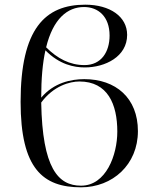

<svg xmlns="http://www.w3.org/2000/svg" viewBox="-20 -790 659 820"><path d="M326 10C461 10 569 -87 569 -230C569 -372 474 -452 340 -452C284 -452 210 -437 156 -373C156 -454 162 -521 174 -575C234 -514 297 -502 342 -502C429 -502 523 -548 523 -641C523 -719 450 -770 344 -770C173 -770 68 -668 68 -355C68 -70 163 10 326 10ZM339 -760C399 -760 448 -720 448 -638C448 -569 413 -512 341 -512C278 -512 225 -540 177 -588C207 -710 268 -760 339 -760ZM319 -442C440 -442 481 -345 481 -228C481 -128 433 3 326 3C228 3 161 -72 156 -352C208 -423 278 -442 319 -442Z"/></svg>

Font: Noto Serif Display
Style: Regular
Weight: 400
Designer: Monotype Design Team
Foundry: Monotype Imaging Inc.
Version: Version 2.009